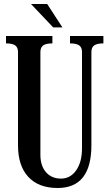

<svg xmlns="http://www.w3.org/2000/svg" viewBox="-20 -930 547 960"><path d="M10 -713V-750H242V-713Q210 -713 196 -703Q182 -693 182 -670V-156Q182 -101 210 -69Q238 -37 285 -37Q332 -37 361 -78.5Q390 -120 390 -189V-670Q390 -693 376 -703Q362 -713 330 -713V-750H497V-713Q465 -713 451 -703Q437 -693 437 -670V-204Q437 10 268 10Q173 10 121.5 -45.5Q70 -101 70 -204V-670Q70 -693 56 -703Q42 -713 10 -713ZM216 -910 292 -793H246L135 -910Z"/></svg>

Font: Girassol
Style: Regular
Weight: 400
Width: 3
Designer: Liam Spradlin
Version: Version 1.004